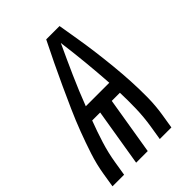

<svg xmlns="http://www.w3.org/2000/svg" viewBox="-223 -836 936 936"><g transform="rotate(-45 245.5 -367.5)"><path d="M-9 0 3 -74Q12 -130 30.5 -186.5Q49 -243 70 -298.5Q91 -354 115.5 -409Q140 -464 165 -518.5Q190 -573 216 -627Q242 -681 269 -735H361Q370 -681 379 -627Q388 -573 395 -518.5Q402 -464 407.5 -409Q413 -354 416 -298.5Q419 -243 418.5 -186.5Q418 -130 409 -74L397 0H317L329 -74Q338 -130 339.5 -186Q341 -242 339 -297H283L234 0H154L203 -297H148Q127 -242 109.5 -186Q92 -130 83 -74L71 0ZM337 -368Q332 -444 324.5 -520.5Q317 -597 307 -672Q272 -597 238 -520.5Q204 -444 175 -368Z"/></g></svg>

Font: Iosevka Term Curly Md Obl
Style: Regular
Weight: 500
Italic angle: -9°
Designer: Belleve Invis
Foundry: Belleve Invis
Version: Version 32.3.0